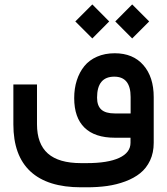

<svg xmlns="http://www.w3.org/2000/svg" viewBox="-20 -609 739 849"><path d="M489.7 -514.2 564.5 -589.4 639.6 -514.2 564.5 -439ZM313 -514.2 388.2 -589.4 462.9 -514.2 388.2 -439ZM659.7 -179.7V22.5Q659.7 66.4 643.6 100.6Q627.4 134.8 600.1 156.7Q572.8 178.7 534.2 193.1Q495.6 207.5 453.6 213.4Q411.6 219.2 363.3 219.2H338.4Q190.4 219.2 114.7 149.2Q39.1 79.1 39.1 -59.1V-225.6V-235.4H48.8H133.8H143.6V-225.6V-59.6Q143.6 27.3 191.7 69.8Q239.7 112.3 338.4 112.3H363.3Q457 112.3 507.1 89.1Q557.1 65.9 557.1 22.5V0H487.8Q399.4 0 353.8 -44.4Q308.1 -88.9 308.1 -175.3Q308.1 -217.8 319.6 -253.7Q331.1 -289.6 352.8 -316.4Q374.5 -343.3 409.2 -358.4Q443.8 -373.5 487.3 -373.5Q568.4 -373.5 614 -321Q659.7 -268.6 659.7 -179.7ZM409.2 -177.2Q409.2 -141.6 428 -124.5Q446.8 -107.4 487.3 -107.4H557.6V-180.2Q557.6 -270 485.4 -270Q409.2 -270 409.2 -177.2Z"/></svg>

Font: Shabnam Medium FD-WOL
Style: Medium-FD-WOL
Weight: 500
Foundry: DejaVu fonts team - Redesigned by Saber Rastikerdar - Based on Vazir font
Version: Version 5.0.1